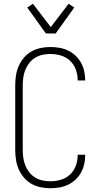

<svg xmlns="http://www.w3.org/2000/svg" viewBox="-20 -993 540 1021"><path d="M247 8Q221 8 195 2.5Q169 -3 146.5 -16Q124 -29 107 -49Q90 -69 79.5 -93Q69 -117 65 -143Q61 -169 61 -195V-540Q61 -566 65 -592Q69 -618 79.5 -642Q90 -666 107 -686Q124 -706 146.5 -719Q169 -732 195 -737.5Q221 -743 247 -743Q271 -743 295 -739Q319 -735 340.5 -725Q362 -715 380 -698.5Q398 -682 410 -661Q422 -640 427.5 -616Q433 -592 433 -568V-565H393V-568Q393 -596 383 -623.5Q373 -651 352 -670.5Q331 -690 303.5 -698Q276 -706 247 -706Q226 -706 205.5 -701.5Q185 -697 167 -686Q149 -675 136 -658.5Q123 -642 115 -622.5Q107 -603 104 -582Q101 -561 101 -540V-195Q101 -174 104 -153Q107 -132 115 -112.5Q123 -93 136 -76.5Q149 -60 167 -49Q185 -38 205.5 -33.5Q226 -29 247 -29Q276 -29 303.5 -37Q331 -45 352 -64.5Q373 -84 383 -111.5Q393 -139 393 -167V-170H433V-167Q433 -143 427.5 -119Q422 -95 410 -74Q398 -53 380 -36.5Q362 -20 340.5 -10Q319 0 295 4Q271 8 247 8ZM224 -815 125 -953 155 -973 250 -849 345 -973 375 -953 276 -815Z"/></svg>

Font: Iosevka Term Curly Extralight
Style: Regular
Weight: 200
Designer: Belleve Invis
Foundry: Belleve Invis
Version: Version 32.3.0